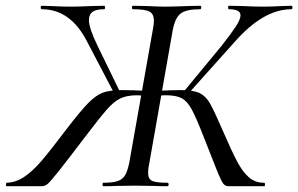

<svg xmlns="http://www.w3.org/2000/svg" viewBox="-48 -645 1033 665"><path d="M310 -12Q343 -12 360 -18Q377 -24 385.5 -38.5Q394 -53 400 -83L482 -546Q485 -561 485 -573Q485 -597 469.5 -605Q454 -613 413 -613Q409 -613 409 -619Q409 -625 413 -625L463 -624Q503 -622 525 -622Q553 -622 599 -624L645 -625Q649 -625 649 -619Q649 -613 645 -613Q597 -613 577.5 -598Q558 -583 550 -539L469 -79Q465 -62 465 -46Q465 -25 479 -18.5Q493 -12 532 -12Q536 -12 536 -6Q536 0 532 0Q502 0 485 -1L419 -2L355 -1Q339 0 310 0Q307 0 307 -6Q307 -12 310 -12ZM-25 -12Q7 -13 36 -32.5Q65 -52 95.5 -87.5Q126 -123 178 -192Q230 -260 257 -287.5Q284 -315 308 -324Q332 -333 376 -333Q409 -333 467 -330L464 -312Q455 -313 445.5 -314Q436 -315 427 -315Q391 -315 368.5 -304Q346 -293 321.5 -265Q297 -237 243 -166Q190 -96 158 -55.5Q126 -15 116.5 -7.5Q107 0 96 0H-25Q-28 0 -27.5 -6Q-27 -12 -25 -12ZM97 -613Q93 -613 93 -619Q93 -625 97 -625L131 -624Q165 -622 196 -622Q226 -622 266 -624L312 -625Q316 -625 316 -619Q316 -613 312 -613Q285 -613 272.5 -604Q260 -595 260 -575Q260 -548 290 -486L368 -326L350 -317L253 -502Q196 -613 97 -613ZM657 -172Q631 -239 615.5 -267Q600 -295 581 -305Q562 -315 526 -315Q515 -315 505.5 -314Q496 -313 488 -312L489 -330Q548 -333 578 -333Q622 -333 643.5 -322.5Q665 -312 679.5 -286.5Q694 -261 727 -185Q756 -118 774.5 -83.5Q793 -49 814.5 -30.5Q836 -12 866 -12Q870 -12 870 -6Q870 0 867 0H744Q733 0 726 -8Q719 -16 702 -58Q685 -100 657 -172ZM587 -326 720 -487Q753 -529 769 -553.5Q785 -578 785 -592Q785 -613 745 -613Q742 -613 742 -619Q742 -625 745 -625L794 -624Q834 -622 861 -622Q894 -622 928 -624L961 -625Q965 -625 965 -619Q965 -613 961 -613Q864 -613 764 -499L601 -317Z"/></svg>

Font: Cormorant Garamond Medium
Style: Italic
Weight: 500
Italic angle: -10°
Designer: Christian Thalmann (Catharsis Fonts)
Foundry: Catharsis Fonts
Version: Version 4.000